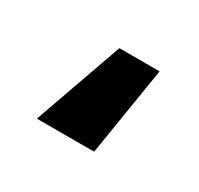

<svg xmlns="http://www.w3.org/2000/svg" viewBox="-50 -68 253 244"><g transform="rotate(30 77.0 54.0)"><path d="M68 -11H127L106 119H22Z"/></g></svg>

Font: Piscolabis
Style: Regular
Weight: 400
Designer: Ariel Martín Pérez
Foundry: Tunera Type Foundry
Version: Version 1.000